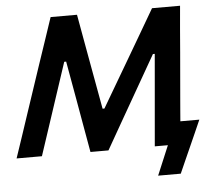

<svg xmlns="http://www.w3.org/2000/svg" viewBox="-57 -777 1118 993"><g transform="rotate(-5 501.5 -280.0)"><path d="M2.5 0Q21.5 -56 40.5 -112.8Q59.5 -169.5 81 -234.5L160.5 -472.5Q182.5 -537.5 201.8 -594.8Q221 -652 241.5 -713H378.5Q390.5 -644.5 401.8 -583Q413 -521.5 424 -460L468 -217.5H477.5L620 -460Q656 -521.5 692 -582.8Q728 -644 768 -713H913.5Q908 -653.5 903.2 -595.8Q898.5 -538 893 -472L872.5 -233Q870 -202 867.5 -173.5Q865 -145 863 -117.5H961.5Q946.5 -83 930.8 -48Q915 -13 900.5 20Q886 52 871 86Q856 120 841.5 152.5H724L788 0H720Q727 -81.5 733.5 -155.5Q740 -229.5 745.5 -292.5L761.5 -476.5H752L639 -279Q597.5 -206.5 556.5 -135Q515.5 -63.5 479.5 0H386Q375.5 -60.5 362.2 -134.2Q349 -208 337 -277.5L301.5 -476.5H291.5L230.5 -292Q209.5 -228 185.2 -154.8Q161 -81.5 134 0Z"/></g></svg>

Font: Commissioner SemiBold
Style: Italic
Weight: 600
Italic angle: -12°
Designer: Kostas Bartsokas
Foundry: Kostas Bartsokas
Version: Version 1.000; ttfautohint (v1.8.3)